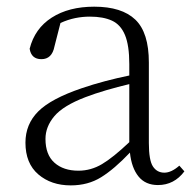

<svg xmlns="http://www.w3.org/2000/svg" viewBox="-20 -541 586 575"><path d="M367.2 -115.2V-289.1Q332.5 -280.8 298.1 -270.8Q263.7 -260.7 235.8 -250Q169.4 -224.6 142.8 -193.1Q116.2 -161.6 116.2 -125Q116.2 -77.6 143.1 -53.7Q169.9 -29.8 214.8 -29.8Q252.4 -29.8 285.6 -49.6Q318.8 -69.3 367.2 -115.2ZM517.1 -44.9 532.2 -27.8Q501.5 13.2 453.1 13.2Q415.5 13.2 394.8 -12.5Q374 -38.1 369.1 -84Q322.3 -34.7 283 -10.3Q243.7 14.2 191.9 14.2Q133.3 14.2 94.7 -18.8Q56.2 -51.8 56.2 -113.8Q56.2 -168.9 94.5 -207.3Q132.8 -245.6 225.1 -276.9Q257.8 -288.1 294.7 -297.9Q331.5 -307.6 367.2 -314.9V-349.1Q367.2 -405.3 354.2 -436.3Q341.3 -467.3 315.2 -479.2Q289.1 -491.2 249 -491.2Q227.1 -491.2 205.3 -486.8Q183.6 -482.4 161.1 -472.2L143.1 -401.9Q135.7 -363.8 104 -363.8Q73.7 -363.8 68.8 -395Q84 -455.6 135 -488.3Q186 -521 262.2 -521Q344.7 -521 385.3 -482.2Q425.8 -443.4 425.8 -354V-112.8Q425.8 -61 438 -42.5Q450.2 -23.9 472.2 -23.9Q493.2 -23.9 517.1 -44.9Z"/></svg>

Font: Source Han Serif CN ExtraLight
Style: Regular
Weight: 250
Designer: Ryoko NISHIZUKA  (kana & ideographs); Frank Grießhammer (Latin, Greek & Cyrillic); Wenlong ZHANG  (bopomofo); Sandoll Co
Foundry: Adobe Systems Incorporated
Version: Version 1.001;PS 1.001;hotconv 16.6.54;makeotf.lib2.5.65590